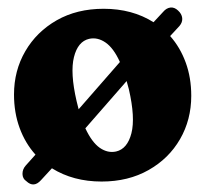

<svg xmlns="http://www.w3.org/2000/svg" viewBox="-20 -477 550 514"><path d="M50.5 8Q40.5 1.5 40.2 -11.2Q40 -24 49 -34L75 -63Q47.5 -93.5 32.5 -134.5Q17.5 -175.5 17.5 -224Q17.5 -288 47.8 -340Q78 -392 132 -422.8Q186 -453.5 257.5 -453.5Q334 -453.5 391 -417.5L417 -445.5Q425.5 -455.5 436.2 -456.8Q447 -458 456.5 -449Q466.5 -440 467.8 -428.8Q469 -417.5 460.5 -407.5L435.5 -380.5Q462.5 -350 477.2 -309.5Q492 -269 492 -220.5Q492 -156.5 462 -104.5Q432 -52.5 377.8 -21.8Q323.5 9 252 9Q176 9 119 -26.5L90 5Q70.5 27 50.5 8ZM185 -206.5Q187.5 -195 190.5 -184.5L301 -311Q284 -348.5 262.5 -363.2Q241 -378 218.5 -373Q188.5 -366 178 -324.2Q167.5 -282.5 185 -206.5ZM291 -71.5Q321 -78.5 331.8 -120.2Q342.5 -162 325 -238Q322 -249.5 319 -260L208.5 -133.5Q226 -96 247.2 -81.2Q268.5 -66.5 291 -71.5Z"/></svg>

Font: Fraunces 144pt S100
Style: Bold
Weight: 700
Version: Version 1.000; ttfautohint (v1.8.3)